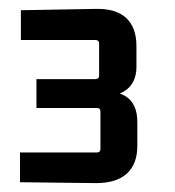

<svg xmlns="http://www.w3.org/2000/svg" viewBox="-20 -659 393 432"><path d="M289 -331Q289 -290 265.5 -268.5Q242 -247 196 -247L25 -249V-316H198Q206 -316 206 -324V-408Q206 -416 198 -416H62V-481H194Q203 -481 203 -489V-561Q203 -569 194 -569H27V-636L195 -639Q241 -640 264 -618.5Q287 -597 287 -555V-509Q287 -471 260 -454Q233 -437 181 -437L184 -458Q239 -458 264 -441.5Q289 -425 289 -384Z"/></svg>

Font: Gemunu Libre ExtraLight SemiBold
Style: Regular
Weight: 600
Version: Version 1.100